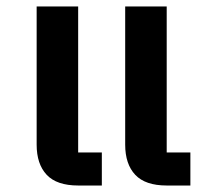

<svg xmlns="http://www.w3.org/2000/svg" viewBox="-20 -572 636 592"><path d="M494 0Q428 0 397 -33Q366 -66 366 -126V-552H494V-102H567V0ZM221 0Q155 0 124 -33Q93 -66 93 -126V-552H221V-102H294V0Z"/></svg>

Font: IBM Plex Sans Thai SmBld
Style: Regular
Weight: 600
Designer: Mike Abbink, Paul van der Laan, Pieter van Rosmalen, Ben Mitchell, Mark Frömberg
Foundry: Bold Monday
Version: Version 1.2